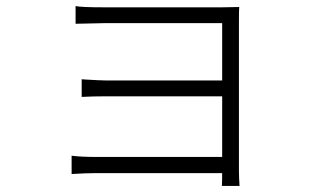

<svg xmlns="http://www.w3.org/2000/svg" viewBox="-20 -562 1040 630"><path d="M320 -538H710Q738 -539 765 -539Q764 -530 764 -496V0Q764 20 766 48H708Q709 37 709 -1V-486H320Q274 -485 228 -484V-542Q248 -538 320 -538ZM261 -301Q312 -298 327 -298H739V-246H328Q284 -246 248 -244V-302ZM296 -47H739V6H296Q263 6 215 9V-51Q247 -47 296 -47Z"/></svg>

Font: 寒蝉端黑体 Light
Style: Regular
Weight: 300
Designer: ChillDuanSans {Warren2060}; 
Source Han Sans {Ryoko NISHIZUKA 西塚涼子 (kana, bopomofo & ideographs); Paul D. Hunt (Latin, G
Foundry: ChillType&Adobe
Version: Version 1.300;Glyphs 3.3 (3306)